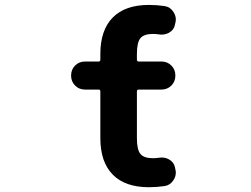

<svg xmlns="http://www.w3.org/2000/svg" viewBox="-20 -785 1040 795"><path d="M596.7 -9.8Q498 -9.8 446.8 -62Q395.5 -114.3 395.5 -212.9V-406.2Q395.5 -414.1 388.7 -414.1H332Q307.6 -414.1 291 -430.7Q274.4 -447.3 274.4 -471.7V-472.7Q274.4 -497.1 291 -513.7Q307.6 -530.3 332 -530.3H388.7Q395.5 -530.3 395.5 -538.1V-561.5Q395.5 -660.2 446.8 -712.4Q498 -764.6 596.7 -764.6Q628.9 -764.6 662.1 -759.8Q685.5 -755.9 698.2 -735.4Q708 -720.7 708 -704.1Q708 -697.3 706.1 -690.4L704.1 -681.6Q700.2 -661.1 679.7 -649.4Q665 -641.6 648.4 -641.6Q643.6 -641.6 637.7 -642.6Q625 -644.5 613.3 -644.5Q576.2 -644.5 561.5 -627Q546.9 -609.4 546.9 -561.5V-538.1Q546.9 -530.3 554.7 -530.3H648.4Q672.9 -530.3 689.5 -513.7Q706.1 -497.1 706.1 -472.7V-471.7Q706.1 -447.3 689.5 -430.7Q672.9 -414.1 648.4 -414.1H554.7Q546.9 -414.1 546.9 -406.2V-212.9Q546.9 -165 561.5 -147.5Q576.2 -129.9 613.3 -129.9Q625 -129.9 637.7 -131.8Q643.6 -132.8 649.4 -132.8Q666 -132.8 679.7 -125Q699.2 -114.3 704.1 -93.8L706.1 -84Q708 -77.1 708 -70.3Q708 -53.7 698.2 -39.1Q685.5 -18.6 662.1 -14.6Q628.9 -9.8 596.7 -9.8Z"/></svg>

Font: Rounded Mgen+ 2m bold
Style: Bold
Weight: 700
Designer: [Source Han Sans]
Ryoko NISHIZUKA  (kana & ideographs); Paul D. Hunt (Latin, Greek & Cyrillic); Wenlong ZHANG  (bopomofo
Version: Version 1.059.20150602